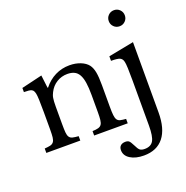

<svg xmlns="http://www.w3.org/2000/svg" viewBox="-178 -968 1349 1392"><g transform="rotate(-20 496.5 -272.5)"><path d="M216 -157Q216 -116 218 -92.5Q220 -69 228.5 -56.5Q237 -44 253.5 -40Q270 -36 299 -34V0H37V-34Q65 -36 81.5 -40Q98 -44 107 -56Q116 -68 118.5 -90Q121 -112 121 -150V-283Q121 -402 115 -428Q112 -441 107.5 -449.5Q103 -458 94 -462.5Q85 -467 71 -468.5Q57 -470 35 -470V-502L195 -540L207 -441H211Q249 -489 300 -514.5Q351 -540 411 -540Q457 -540 495 -525Q533 -510 553 -484Q570 -461 577 -424.5Q584 -388 584 -324V-157Q584 -116 586.5 -92.5Q589 -69 597 -56.5Q605 -44 621.5 -40Q638 -36 665 -34V0H406V-34Q434 -35 450.5 -39.5Q467 -44 475.5 -56Q484 -68 486.5 -90.5Q489 -113 489 -150V-282Q489 -339 483 -378Q477 -417 463.5 -441Q450 -465 428 -475.5Q406 -486 375 -486Q330 -486 292.5 -463Q255 -440 234 -398Q229 -388 225.5 -379Q222 -370 220 -358Q218 -346 217 -330.5Q216 -315 216 -291ZM902 2Q902 128 849.5 194Q797 260 697 260Q633 260 592.5 234.5Q552 209 552 167Q552 144 565.5 132Q579 120 603 120Q621 120 630.5 128.5Q640 137 655 167Q669 197 681 207Q693 217 718 217Q766 217 785 184Q804 151 804 68V-280Q804 -338 802.5 -375.5Q801 -413 797 -427Q792 -450 774 -458.5Q756 -467 706 -467V-502L902 -540ZM789 -743Q789 -769 807 -787Q825 -805 851 -805Q877 -805 895 -787Q913 -769 913 -743Q913 -717 895 -699Q877 -681 851 -681Q825 -681 807 -699Q789 -717 789 -743Z"/></g></svg>

Font: SVN-Libre Baskerville
Style: Regular
Weight: 400
Designer: Pablo Impallari, Rodrigo Fuenzalida
Foundry: Pablo Impallari, Rodrigo Fuenzalida
Version: Version 1.000; ttfautohint (v1.8.4)